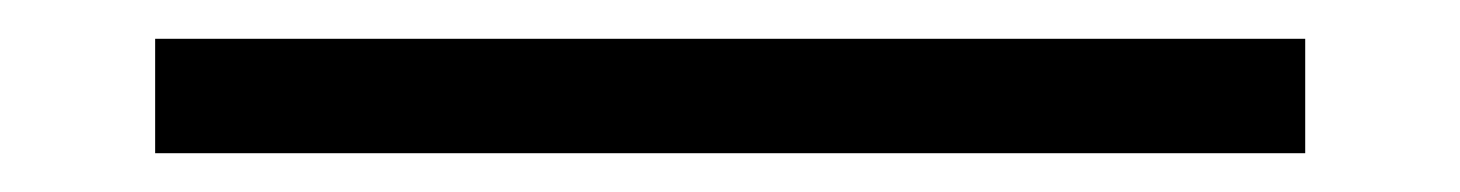

<svg xmlns="http://www.w3.org/2000/svg" viewBox="-20 41 753 99"><path d="M60 120V61H653V120Z"/></svg>

Font: Zen Kaku Gothic Antique Black
Style: Regular
Weight: 900
Designer: Yoshimichi Ohira
Foundry: Positype
Version: Version 1.001